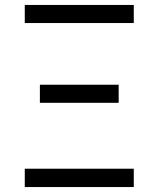

<svg xmlns="http://www.w3.org/2000/svg" viewBox="-20 -755 640 775"><path d="M80 -662V-735H520V-662ZM141 -340V-413H459V-340ZM80 0V-74H520V0Z"/></svg>

Font: Zed Sans Extended
Style: Regular
Weight: 400
Width: 7
Designer: Belleve Invis
Foundry: Belleve Invis
Version: Version 1.0.0; ttfautohint (v1.8.4)